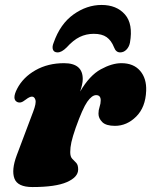

<svg xmlns="http://www.w3.org/2000/svg" viewBox="-20 -740 610 775"><path d="M49 -328.5Q27.5 -339.5 49 -381.5Q73 -428 123.2 -456.5Q173.5 -485 238.5 -485Q314 -485 314 -421Q314 -410 311 -397Q308 -384 303.5 -370.5Q341.5 -435.5 386.8 -460.2Q432 -485 470 -485Q519 -485 545.5 -454.2Q572 -423.5 570 -373.5Q567.5 -307 529.8 -269.5Q492 -232 444 -232Q408 -232 392.8 -247.2Q377.5 -262.5 377.5 -281Q377.5 -295.5 382 -308.8Q386.5 -322 386.5 -335Q386.5 -356 368 -356Q351 -356 332.2 -329.2Q313.5 -302.5 285.5 -224Q273 -188 268.2 -166.2Q263.5 -144.5 263.5 -126Q263.5 -107.5 271.5 -99.2Q279.5 -91 287.5 -82.8Q295.5 -74.5 295.5 -56Q295.5 -25 250 -5Q204.5 15 111 15Q51 15 38.2 -19.5Q25.5 -54 47.5 -113L114 -289.5Q127 -323.5 123 -336.8Q119 -350 109 -350Q99.5 -350 84 -338Q72 -328.5 64.2 -326.8Q56.5 -325 49 -328.5ZM358.5 -603.5Q328 -603.5 301.8 -590.8Q275.5 -578 249 -548.5Q229 -528.5 212.5 -528.5Q198 -528.5 193.8 -539.5Q189.5 -550.5 196.5 -567.5Q223 -643.5 276.8 -681.8Q330.5 -720 390 -720Q450.5 -720 484.2 -681.8Q518 -643.5 504.5 -567.5Q501 -550.5 490.2 -539.5Q479.5 -528.5 465 -528.5Q448 -528.5 440.5 -548.5Q429.5 -576.5 410.5 -590Q391.5 -603.5 358.5 -603.5Z"/></svg>

Font: Fraunces 9pt S000 Black
Style: Italic
Weight: 900
Italic angle: -16°
Version: Version 1.000; ttfautohint (v1.8.3)